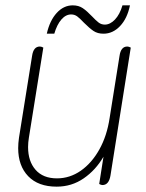

<svg xmlns="http://www.w3.org/2000/svg" viewBox="-20 -688 546 718"><path d="M48 -134Q48 -152 51 -173L100 -479Q105 -514 129 -514Q135 -514 142 -510L88 -173Q85 -155 85 -138Q85 -85 113 -53Q141 -21 193 -21Q241 -21 282 -49.5Q323 -78 351.5 -129Q380 -180 390 -247L427 -479Q432 -514 456 -514Q462 -514 469 -510L393 -31Q387 4 363 4Q358 4 351 0L367 -102Q338 -52 293 -21Q248 10 192 10Q123 10 85.5 -29Q48 -68 48 -134ZM252 -668Q274 -668 289.5 -657.5Q305 -647 324 -627Q339 -611 349 -603.5Q359 -596 372 -596Q392 -596 410 -615Q428 -634 438 -668H466Q456 -619 429 -590.5Q402 -562 367 -562Q345 -562 330 -572Q315 -582 294 -603Q279 -619 269 -626.5Q259 -634 246 -634Q226 -634 209.5 -615Q193 -596 183 -562H155Q166 -611 192 -639.5Q218 -668 252 -668Z"/></svg>

Font: Thasadith
Style: Italic
Weight: 400
Italic angle: -9°
Designer: Cadson Demak Co.,Ltd.
Foundry: Cadson Demak Co.,Ltd.
Version: Version 1.000; ttfautohint (v1.6)